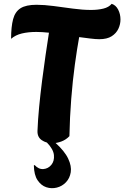

<svg xmlns="http://www.w3.org/2000/svg" viewBox="-20 -745 650 1004"><path d="M253 4Q222 4 198.5 -12Q175 -28 176 -60Q178 -116 184.5 -184Q191 -252 200 -322.5Q209 -393 218.5 -458Q228 -523 236 -574Q218 -576 201 -577Q184 -578 170 -578Q128 -578 94.5 -570Q61 -562 38 -542Q38 -605 48.5 -644.5Q59 -684 87.5 -702Q116 -720 171 -720Q211 -720 260.5 -713.5Q310 -707 361 -700Q412 -693 456 -693Q492 -693 520.5 -700Q549 -707 564 -725Q586 -718 598 -694.5Q610 -671 610 -643Q610 -618 599 -594.5Q588 -571 564 -555.5Q540 -540 499 -540Q480 -540 452.5 -543.5Q425 -547 394 -551Q383 -491 371.5 -407.5Q360 -324 352.5 -228Q345 -132 343 -33Q325 -14 300.5 -5Q276 4 253 4ZM157 120 161 118Q182 141 207 139Q232 137 248.5 117Q265 97 262 66Q259 35 225 0H268Q318 45 336.5 84.5Q355 124 350 155.5Q345 187 325 208Q305 229 277 236Q249 243 222 234Q195 225 176.5 197.5Q158 170 157 120Z"/></svg>

Font: Agbalumo
Style: Regular
Weight: 400
Designer: Raphael Alegbeleye
Foundry: Sorkin Type Co.
Version: Version 1.000; ttfautohint (v1.8.4)